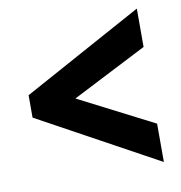

<svg xmlns="http://www.w3.org/2000/svg" viewBox="-65 -642 603 641"><g transform="rotate(-10 237.0 -322.0)"><path d="M34 -284 440 -62V-192L186 -322L440 -452V-582L34 -360Z"/></g></svg>

Font: Noto Sans Devanagari UI ExtraCondensed ExtraBold
Style: Regular
Weight: 800
Width: 2
Designer: Jelle Bosma - Monotype Design Team
Foundry: Monotype Imaging Inc.
Version: Version 2.003